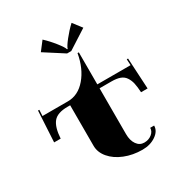

<svg xmlns="http://www.w3.org/2000/svg" viewBox="-194 -973 1044 1112"><g transform="rotate(-30 328.0 -417.0)"><path d="M201 -428.3H183.6Q115.4 -428.3 88.3 -395.5Q61.2 -362.8 56.8 -288.5H13.1L24.5 -495.2L33.2 -494.8L31 -454.5H201Q270.1 -454.5 321.2 -514.4Q372.4 -574.3 389 -668.7H397.7V-454.5H620.2L618 -494.8L626.7 -495.2L638.1 -288.5H594.4Q592.2 -326.9 586.8 -350.7Q581.3 -374.6 568.6 -393.4Q555.9 -412.2 533.7 -420.2Q511.4 -428.3 476.4 -428.3H397.7V-122.4Q397.7 -79.1 416.3 -52.7Q434.9 -26.2 465.5 -26.2Q495.2 -26.2 516.2 -43.1Q537.2 -59.9 537.2 -83.5H563.4Q563.4 -47.2 526 -21.4Q488.6 4.4 435.8 4.4Q371.9 4.4 318 -17.3Q264 -38.9 232.5 -76.3Q201 -113.6 201 -157.3ZM363.6 -697.1H335.7L207.6 -779.3L252.6 -837.8Q285.4 -807.3 314.9 -769.9Q344.4 -732.5 347.5 -718.1H351.8Q354.9 -732.5 384.4 -769.9Q413.9 -807.3 446.7 -837.8L491.7 -779.3Z"/></g></svg>

Font: Wabroye
Style: Medium
Weight: 500
Designer: gluk
Foundry: gluk
Version: Version 0.14